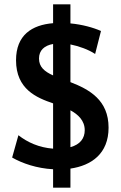

<svg xmlns="http://www.w3.org/2000/svg" viewBox="-20 -770 558 886"><path d="M305 -750H225V-663C127 -655 54 -608 54 -492C54 -358 149 -319 225 -293V-84C160 -89 107 -113 65 -146L36 -43C83 -16 150 7 225 11V96H305V8C401 -6 481 -60 481 -181C481 -308 393 -357 305 -391V-565C344 -557 387 -542 419 -521L446 -627C410 -643 359 -657 305 -662ZM371 -169C371 -132 350 -103 305 -91V-261C340 -242 371 -214 371 -169ZM160 -500C160 -538 185 -560 225 -567V-422C185 -440 160 -461 160 -500Z"/></svg>

Font: Quattrocento Sans
Style: Bold
Weight: 700
Designer: Pablo Impallari
Foundry: Pablo Impallari, Igino Marini, Brenda Gallo
Version: Version 2.000